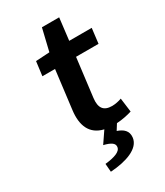

<svg xmlns="http://www.w3.org/2000/svg" viewBox="-207 -710 872 1013"><g transform="rotate(-30 229.0 -204.0)"><path d="M314 11C349 9 381 2 407 -6L396 -91C380 -85 357 -80 338 -80C286 -80 266 -108 273 -166L302 -400H439L450 -491H313L329 -625H224L192 -491L108 -486L97 -400H174L145 -166C134 -78 159 -13 240 6L193 75C238 86 256 100 253 121C250 148 210 161 154 167L158 217C253 211 340 182 348 119C353 78 327 58 292 46Z"/></g></svg>

Font: Falling Sky
Style: ExtObl
Weight: 400
Designer: Paul D. Hunt
Foundry: Adobe Systems Incorporated
Version: Version 1.02